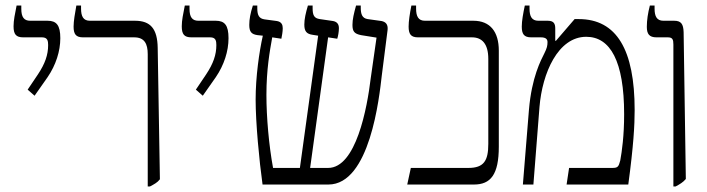

<svg xmlns="http://www.w3.org/2000/svg" viewBox="-20 -667 2556 694"><path d="M105 -321 152 -388C182 -432 198 -482 198 -529C198 -576 184 -592 152 -592H89C67 -592 57 -605 57 -635V-647H40C34 -617 29 -593 29 -572C29 -543 38 -532 64 -532H132C152 -532 154 -519 154 -504C154 -469 143 -437 117 -398L80 -343Z M514 7H522C537 -1 549 -7 558 -19L550 -494C549 -563 524 -592 468 -592H305C281 -592 273 -608 273 -636V-647H256C251 -619 246 -591 246 -571C246 -544 254 -532 280 -532H465C502 -532 514 -509 514 -471Z M713 -321 760 -388C790 -432 806 -482 806 -529C806 -576 792 -592 760 -592H697C675 -592 665 -605 665 -635V-647H648C642 -617 637 -593 637 -572C637 -543 646 -532 672 -532H740C760 -532 762 -519 762 -504C762 -469 751 -437 725 -398L688 -343Z M929 0H1167C1317 0 1351 -315 1360 -394L1381 -559C1383 -579 1374 -588 1359 -591L1309 -598C1289 -601 1284 -616 1284 -639V-647H1267C1259 -618 1254 -597 1254 -577C1254 -553 1261 -545 1285 -540L1341 -531L1320 -384C1307 -276 1267 -60 1166 -60H1101L1166 -532L1199 -527C1202 -536 1205 -552 1205 -565C1205 -579 1199 -588 1184 -591L1136 -598C1116 -601 1110 -611 1110 -637V-647H1093C1085 -620 1080 -598 1080 -578C1080 -554 1088 -544 1111 -541L1130 -538L1064 -60H967C952 -141 943 -243 943 -324C943 -416 955 -482 964 -532L997 -527C999 -537 1002 -552 1002 -565C1002 -577 998 -588 981 -591L936 -597C917 -600 910 -611 910 -637V-647H894C885 -619 881 -597 881 -577C881 -552 889 -543 911 -540L930 -538C917 -480 904 -390 904 -307C904 -223 917 -86 929 0Z M1452 0H1693C1753 0 1783 -35 1783 -137V-484C1783 -552 1752 -592 1691 -592H1516C1492 -592 1484 -608 1484 -636V-647H1467C1461 -617 1457 -590 1457 -571C1457 -544 1465 -532 1491 -532H1686C1722 -532 1745 -509 1745 -454V-147C1745 -86 1729 -60 1673 -60H1465Z M1870 0H1908L1930 -280C1940 -403 1997 -534 2099 -534C2186 -534 2236 -446 2236 -254C2236 -176 2228 -120 2222 -87C2216 -64 2213 -60 2193 -60H2037L2028 0H2251C2270 -141 2274 -214 2274 -269C2274 -487 2209 -598 2072 -598H2057L1989 -519L1987 -520V-564C1987 -581 1982 -592 1960 -592H1926C1902 -592 1894 -608 1894 -636V-647H1877C1871 -619 1866 -591 1866 -571C1866 -544 1874 -532 1900 -532H1935C1952 -532 1959 -526 1959 -515C1959 -502 1957 -493 1948 -475C1935 -449 1902 -388 1892 -271Z M2414 7H2422C2437 -1 2449 -8 2459 -20L2451 -551C2450 -580 2442 -592 2417 -592H2378C2354 -592 2346 -608 2346 -636V-647H2329C2322 -620 2318 -594 2318 -570C2318 -544 2327 -532 2353 -532H2394C2411 -532 2414 -524 2414 -506Z"/></svg>

Font: Noto Serif Hebrew Condensed Light
Style: Regular
Weight: 300
Width: 3
Designer: Monotype Design Team
Foundry: Monotype Imaging Inc.
Version: Version 2.004